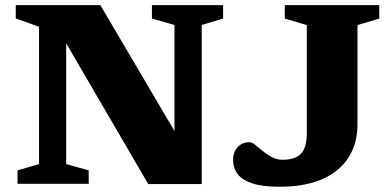

<svg xmlns="http://www.w3.org/2000/svg" viewBox="-20 -718 1528 750"><path d="M132.5 -77V-613.5L41.5 -646V-698H372L693.5 -152L661.5 -100.5V-620.5L573.5 -645.5V-698H851.5V-645.5L768 -620.5V1H559L193 -627L238.5 -640.5V-77L326.5 -52.5V0H48.5V-52.5ZM1376.5 -232.5Q1376.5 -178.5 1357.5 -133.5Q1338.5 -88.5 1300.5 -56Q1262.5 -23.5 1205.2 -6Q1148 11.5 1071.5 11.5Q1006 11.5 966 -1.5Q926 -14.5 908.2 -38.2Q890.5 -62 890.5 -93Q890.5 -124.5 908.5 -143.5Q926.5 -162.5 955 -162.5Q964 -162.5 977 -152.2Q990 -142 1006.2 -128.2Q1022.5 -114.5 1042 -104.2Q1061.5 -94 1084 -94Q1133.5 -94 1156 -117.8Q1178.5 -141.5 1178.5 -200V-620L1092.5 -645.5V-698H1461.5V-645.5L1376.5 -620Z"/></svg>

Font: Newsreader 9pt
Style: Bold
Weight: 700
Designer: Hugues Gentile
Foundry: Production Type
Version: Version 1.003